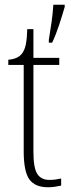

<svg xmlns="http://www.w3.org/2000/svg" viewBox="-20 -780 300 810"><path d="M183 10Q128 10 104 -23Q80 -56 80 -142V-506H15V-528Q54 -531 72 -553Q84 -568 89 -593Q94 -618 95 -657H121V-536H230V-506H121V-139Q121 -71 137.5 -46Q154 -21 188 -21Q202 -21 213 -22.5Q224 -24 238 -27V3Q225 6 210.5 8Q196 10 183 10ZM186 -612Q192 -648 197.5 -686.5Q203 -725 205 -760H253V-751Q244 -719 229.5 -675Q215 -631 200 -600H186Z"/></svg>

Font: Noto Serif Ethiopic Condensed ExtraLight
Style: Regular
Weight: 200
Width: 3
Designer: Monotype Design Team
Foundry: Monotype Imaging Inc.
Version: Version 2.102; ttfautohint (v1.8.4.7-5d5b)